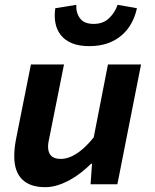

<svg xmlns="http://www.w3.org/2000/svg" viewBox="-20 -763 640 795"><path d="M167 12Q104 12 71.5 -20.5Q39 -53 39 -116Q39 -150 47 -190L108 -496H245L187 -206Q184 -191 181.5 -179Q179 -167 179 -156Q179 -105 231 -105Q296 -105 368 -194L427 -496H564L466 0H355L361 -85H357Q339 -67 317 -49.5Q295 -32 270.5 -18.5Q246 -5 220 3.5Q194 12 167 12ZM350 -572Q307 -572 278 -584Q249 -596 232 -617.5Q215 -639 209.5 -667.5Q204 -696 209 -729L296 -743Q294 -711 311 -687.5Q328 -664 368 -664Q407 -664 431.5 -687.5Q456 -711 467 -743L547 -729Q540 -696 524.5 -667.5Q509 -639 484.5 -617.5Q460 -596 426.5 -584Q393 -572 350 -572Z"/></svg>

Font: Source Code Pro
Style: Bold Italic
Weight: 700
Italic angle: -11°
Monospace: yes
Designer: Paul D. Hunt, Teo Tuominen
Foundry: Adobe Systems Incorporated
Version: Version 1.050;PS 1.000;hotconv 16.6.51;makeotf.lib2.5.65220